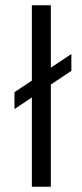

<svg xmlns="http://www.w3.org/2000/svg" viewBox="-20 -709 310 729"><path d="M101 0V-339L35 -295V-359L101 -403V-689H173V-452L251 -504V-440L173 -388V0Z"/></svg>

Font: Maven Pro
Style: Regular
Weight: 400
Designer: Joe Prince
Foundry: Joe Prince
Version: Version 2.103